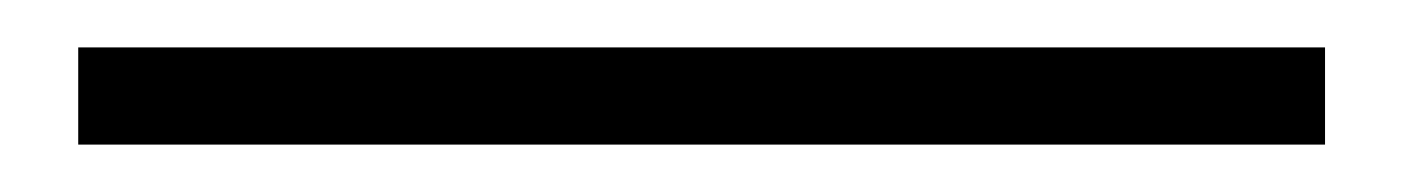

<svg xmlns="http://www.w3.org/2000/svg" viewBox="-20 68 592 81"><path d="M13 129V88H539V129Z"/></svg>

Font: Noto Sans TC ExtraLight
Style: Regular
Weight: 250
Designer: Ryoko NISHIZUKA  (kana, bopomofo & ideographs); Paul D. Hunt (Latin, Greek & Cyrillic); Sandoll Communications , Soo-you
Foundry: Adobe
Version: Version 2.004-H2;hotconv 1.0.118;makeotfexe 2.5.65603